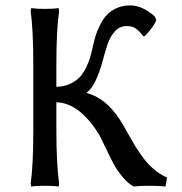

<svg xmlns="http://www.w3.org/2000/svg" viewBox="-20 -685 677 715"><path d="M147 -651.9Q180.2 -651.9 198.2 -654.8L200.2 -644Q189.9 -574.2 189.9 -444.8V-361.8Q217.3 -362.3 238.8 -371.8Q260.3 -381.3 274.2 -395Q288.1 -408.7 298.8 -429.9Q309.6 -451.2 315.2 -469.7Q320.8 -488.3 326.2 -513.2Q331.1 -536.1 336.7 -554Q342.3 -571.8 353.5 -593.8Q364.7 -615.7 378.7 -630.4Q392.6 -645 414.8 -655Q437 -665 464.8 -665Q509.3 -665 556.2 -624L562 -609.9Q556.6 -595.2 539.8 -573.7Q522.9 -552.2 517.1 -549.8L513.2 -550.8Q497.6 -570.8 485.1 -579.3Q472.7 -587.9 452.1 -587.9Q425.3 -587.9 407.5 -568.1Q389.6 -548.3 379.6 -517.1Q369.6 -485.8 360.8 -452.9Q352.1 -419.9 337.4 -387.5Q322.8 -355 301.8 -338.9Q372.6 -321.3 425.8 -240.2Q436 -224.6 451.9 -196Q467.8 -167.5 480.7 -145.8Q493.7 -124 511.7 -99.4Q529.8 -74.7 552.5 -55.2Q575.2 -35.6 602.1 -23.9L596.2 9.8Q576.2 6.8 534.2 6.8Q498.5 6.8 479 9.8Q457.5 -0.5 436 -26.6Q414.6 -52.7 401.6 -77.4Q388.7 -102.1 371.6 -138.2Q354.5 -174.3 347.2 -187V-186Q318.4 -234.9 278.1 -268.6Q237.8 -302.2 189.9 -304.2V-200.2Q189.9 -76.2 200.2 -1L198.2 9.8Q180.2 6.8 147 6.8Q114.3 6.8 96.2 9.8L94.2 -1Q104 -68.8 104 -200.2V-444.8Q104 -572.8 94.2 -644L96.2 -654.8Q114.3 -651.9 147 -651.9Z"/></svg>

Font: Linear Smooth Low Contrast
Style: Regular
Weight: 500
Designer: Philipp H. Poll, Flanker
Foundry: Philipp H. Poll, reworked by Flanker
Version: Version 1.010 | FøM Fix